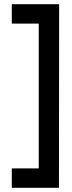

<svg xmlns="http://www.w3.org/2000/svg" viewBox="-20 -769 340 912"><path d="M36 -657V-749H261L260 123H36V31H164V-657Z"/></svg>

Font: TitilliumText22L Lt
Style: Medium
Weight: 500
Designer: Campivisivi
Foundry: Campivisivi
Version: 1.000